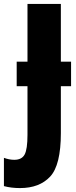

<svg xmlns="http://www.w3.org/2000/svg" viewBox="-81 -734 388 978"><path d="M229 -56V-295H281V-420H229V-714H59V-420H4V-295H59V-47Q59 26 44.5 53Q30 80 -8 80Q-34 80 -61 70V214Q-24 224 21 224Q120 224 174.5 165.5Q229 107 229 -56Z"/></svg>

Font: Noto Sans Display Condensed Black
Style: Regular
Weight: 900
Width: 3
Designer: Monotype Design team
Foundry: Monotype Imaging Inc.
Version: 1.000